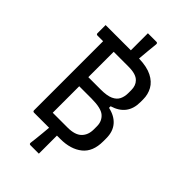

<svg xmlns="http://www.w3.org/2000/svg" viewBox="-297 -943 1194 1194"><g transform="rotate(45 300.0 -345.5)"><path d="M218 145Q220 133 222.5 108.5Q225 84 228 55Q231 26 233 0H101Q90 0 90 -11V-618H41Q30 -618 30 -629V-700H252V-850H327Q338 -850 337 -837Q334 -811 330.5 -772.5Q327 -734 324 -700Q395 -698 438.5 -676Q482 -654 502 -618Q522 -582 522 -538V-514Q522 -399 409 -365V-351Q468 -338 499.5 -301Q531 -264 531 -205V-178Q531 -87 476.5 -43.5Q422 0 332 0H302V159H228Q216 159 218 145ZM312 -618H183V-395H292Q347 -395 376.5 -408.5Q406 -422 417.5 -446Q429 -470 429 -501V-526Q429 -567 406 -590Q393 -604 370 -611Q347 -618 312 -618ZM183 -82H313Q378 -82 407.5 -111Q437 -140 437 -189V-217Q437 -261 406.5 -288Q376 -315 291 -315H183Z"/></g></svg>

Font: Recursive Mn Lnr St
Style: Regular
Weight: 400
Monospace: yes
Version: Version 1.079;hotconv 1.0.112;makeotfexe 2.5.65598; ttfautoh